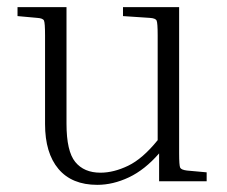

<svg xmlns="http://www.w3.org/2000/svg" viewBox="-20 -507 635 537"><path d="M558 -25V0H425V-78Q385 -32 340.5 -11Q296 10 252 10Q181 10 143.5 -34.5Q106 -79 106 -160V-408Q106 -443 103 -449.5Q100 -456 84 -457L29 -462V-487H166V-161Q166 -84 190.5 -54Q215 -24 261 -24Q298 -24 338.5 -43.5Q379 -63 421 -115V-408Q421 -443 418 -449.5Q415 -456 399 -457L324 -462V-487H481V-79Q481 -44 484 -38Q487 -32 503 -30Z"/></svg>

Font: Inria Serif Light
Style: Regular
Weight: 300
Designer: Black Foundry Team
Foundry: Black Foundry
Version: Version 1.000; ttfautohint (v1.8.3)